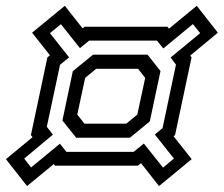

<svg xmlns="http://www.w3.org/2000/svg" viewBox="-67 -630 753 646"><path d="M24 -4 -47 -94.5 42.5 -168.5 37 -175.5 92.5 -437 101 -444 41 -520 151 -610.5 211 -534.5 217.5 -540H496.5L501.5 -533.5L595 -610.5L666 -520L573 -443L577.5 -437L522 -175.5L517 -171.5L578 -94.5L468 -4L407.5 -81L397 -72.5H118L114 -78ZM37.5 -66.5 134.5 -146.5 156.5 -119H382.5L417 -147L481.5 -66L518 -96.5L454 -177.5L480 -199L525 -412.5L507 -436.5L606.5 -518.5L582 -549L482.5 -467L461 -493.5H233L202 -468L138 -548.5L101 -518.5L165.5 -437L135 -412L90.5 -203.5L111 -177L14.5 -96.5ZM189.5 -166.5 143 -224.5 178 -390.5 246 -446H429.5L473 -391L437 -221.5L370 -166.5ZM217 -214H358L395 -244.5L421.5 -368L397.5 -398.5H256.5L219.5 -368L193 -244.5Z"/></svg>

Font: Tourney Expanded Medium
Style: Italic
Weight: 500
Width: 7
Italic angle: -12°
Designer: Tyler Finck
Foundry: Etcetera Type Co
Version: Version 1.010; ttfautohint (v1.8.3)